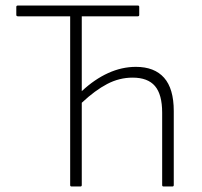

<svg xmlns="http://www.w3.org/2000/svg" viewBox="-20 -675 731 695"><path d="M239 0Q234 0 234 -5V-616H45Q39 -616 39 -621V-650Q39 -655 45 -655H479Q484 -655 484 -650V-621Q484 -616 479 -616H276V-345Q322 -388 371.5 -410.5Q421 -433 472 -433Q539 -433 574 -393.5Q609 -354 609 -273V-5Q609 0 604 0H572Q567 0 567 -5V-267Q567 -333 541 -363.5Q515 -394 460 -394Q412 -394 368 -371Q324 -348 276 -303V-5Q276 0 271 0Z"/></svg>

Font: Sofia Sans Semi Condensed ExtraLight
Style: Regular
Weight: 250
Version: Version 4.100